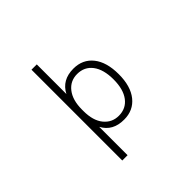

<svg xmlns="http://www.w3.org/2000/svg" viewBox="-225 -991 1450 1450"><g transform="rotate(-45 500.0 -266.0)"><path d="M516.6 -484.4Q442.4 -484.4 397.5 -426.8Q352.5 -369.1 352.5 -268.6V-252.9Q352.5 -150.4 398.4 -94.2Q444.3 -38.1 516.6 -38.1Q593.8 -38.1 638.2 -96.7Q682.6 -155.3 682.6 -261.2Q682.6 -367.2 638.2 -425.8Q593.8 -484.4 516.6 -484.4ZM352.5 -434.6Q403.3 -533.2 525.4 -533.2Q624 -533.2 681.2 -461.4Q738.3 -389.6 738.3 -260.7Q738.3 -132.8 680.7 -61Q623 10.7 525.4 10.7Q403.3 11.7 352.5 -84V218.8H295.9V-751H352.5Z"/></g></svg>

Font: GenEi Gothic M Light
Style: Regular
Weight: 300
Designer: o_tamon (Modified); [Source Han Sans]
Ryoko NISHIZUKA  (kana & ideographs); Paul D. Hunt (Latin, Greek & Cyrillic); Wenl
Version: Version 1.1a;Original Version 1.004